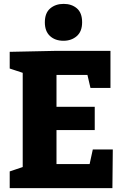

<svg xmlns="http://www.w3.org/2000/svg" viewBox="-20 -969 642 989"><path d="M458 -199H561L559 0H30V-86L119 -116L97 -83V-620L118 -587L30 -616V-702L267 -707H549V-516H446L425 -606L456 -583H245L271 -609V-393L245 -419H468V-299H245L271 -330V-98L245 -124H468L436 -98ZM307 -759Q264 -759 237.5 -783.5Q211 -808 211 -854Q211 -902 238.5 -925.5Q266 -949 308 -949Q349 -949 376 -926Q403 -903 403 -854Q403 -807 375.5 -783Q348 -759 307 -759Z"/></svg>

Font: Bitter Thin ExtraBold
Style: Regular
Weight: 800
Version: Version 3.020